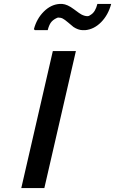

<svg xmlns="http://www.w3.org/2000/svg" viewBox="-20 -954 584 974"><path d="M157 -801 152 -806Q166 -859 202 -895Q238 -931 282 -934H296Q322 -932 354.5 -907.5Q387 -883 394 -880Q410 -872 424 -872Q432 -872 442 -880Q464 -894 474 -934H544Q529 -878 493 -841.5Q457 -805 412 -801H398Q376 -802 353 -817Q343 -825 325.5 -840Q308 -855 298 -860Q288 -865 274 -865Q255 -858 242.5 -845Q230 -832 222 -801ZM88 0 248 -695H365L205 0Z"/></svg>

Font: Coval
Style: Medium Italic
Weight: 500
Foundry: Context Ltd
Version: Version 001.000